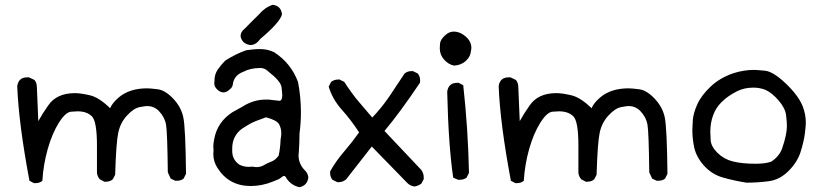

<svg xmlns="http://www.w3.org/2000/svg" viewBox="-20 -769 3439 802"><path d="M128 -4H122L103 -14Q58 -253 52 -409Q57 -446 94 -446H101L124 -435Q134 -423 134 -405L140 -263Q157 -294 181 -328Q216 -380 293 -380Q317 -380 355.5 -371Q394 -362 440 -317Q449 -339 476 -362Q521 -400 594 -400Q609 -400 639.5 -396Q670 -392 703 -357.5Q736 -323 745.5 -280Q755 -237 757 -43L747 -23Q736 -14 719 -14H712L693 -23L681 -49Q679 -218 673.5 -249Q668 -280 643 -306Q623 -326 594 -326Q587 -326 563 -321.5Q539 -317 511 -287Q483 -257 474 -215Q465 -173 461 -39L451 -20Q440 -10 422 -10H416L397 -20Q387 -31 385 -47V-161Q385 -263 363.5 -283.5Q342 -304 304 -304Q301 -304 277.5 -302.5Q254 -301 226 -256.5Q198 -212 179.5 -147Q161 -82 157 -14Q146 -4 128 -4Z M1027 -581Q1013 -581 997 -593Q985 -607 985 -620Q985 -636 1004 -651Q1032 -680 1061 -708Q1086 -738 1119 -749Q1154 -745 1158 -709Q1149 -675 1068 -607Q1049 -581 1027 -581ZM1231 13Q1198 6 1178 -22Q1173 -34 1166 -34Q1162 -34 1154 -27Q1146 -20 1121 -11Q1075 8 1027 8Q936 8 888 -68Q871 -95 871 -126L872 -141L871 -156Q871 -171 875 -189Q888 -260 952 -301L992 -323Q1038 -353 1090 -353H1102L1147 -348Q1159 -348 1159 -371Q1159 -379 1156 -404.5Q1153 -430 1100 -471Q1086 -485 1068 -485Q1026 -485 996 -469Q959 -455 953 -420Q952 -404 940 -396Q927 -383 914 -383Q900 -383 887.5 -395Q875 -407 875 -421L876 -434Q876 -459 890 -479Q904 -499 921 -516Q963 -543 1008 -559Q1038 -564 1068 -564Q1097 -564 1125 -551Q1196 -505 1225 -426Q1237 -363 1237 -300Q1237 -255 1231 -211Q1231 -172 1228 -131L1227 -121Q1227 -86 1251 -60Q1266 -47 1268 -28Q1264 6 1231 13ZM1052 -71Q1069 -71 1083 -79.5Q1097 -88 1113.5 -94Q1130 -100 1144 -119Q1151 -152 1152 -186Q1155 -200 1155 -213Q1155 -232 1146 -249.5Q1137 -267 1091 -279Q1042 -262 1024.5 -252Q1007 -242 989 -230Q950 -200 950 -149V-138Q950 -102 980 -81Q999 -72 1019 -72L1035 -73Q1044 -71 1052 -71Z M1711 10Q1695 8 1682 -4L1533 -157L1426 -20Q1412 -8 1394 -8H1389L1369 -18Q1359 -29 1359 -47V-53Q1383 -96 1417 -135.5Q1451 -175 1480 -216Q1447 -267 1408 -310.5Q1369 -354 1353 -407L1363 -427Q1376 -437 1395 -437H1398L1418 -427Q1451 -376 1479.5 -343Q1508 -310 1535 -278Q1576 -321 1607.5 -368Q1639 -415 1670 -462Q1682 -472 1699 -472H1705L1725 -462Q1735 -450 1735 -433L1734 -423Q1650 -298 1586 -222L1740 -59Q1750 -45 1750 -27V-21L1740 -2Q1726 8 1711 10Z M1900 -18H1894L1873 -27Q1853 -164 1848 -386Q1853 -423 1890 -423H1896L1915 -413Q1935 -233 1939 -47L1929 -27Q1917 -18 1900 -18ZM1877 -495Q1854 -499 1835.5 -519.5Q1817 -540 1817 -567Q1817 -570 1818 -586.5Q1819 -603 1840 -622Q1856 -637 1875 -637Q1906 -637 1933 -609Q1949 -591 1949 -569Q1949 -564 1945.5 -546.5Q1942 -529 1924 -513Q1906 -497 1877 -495Z M2139 -4H2133L2114 -14Q2069 -253 2063 -409Q2068 -446 2105 -446H2112L2135 -435Q2145 -423 2145 -405L2151 -263Q2168 -294 2192 -328Q2227 -380 2304 -380Q2328 -380 2366.5 -371Q2405 -362 2451 -317Q2460 -339 2487 -362Q2532 -400 2605 -400Q2620 -400 2650.5 -396Q2681 -392 2714 -357.5Q2747 -323 2756.5 -280Q2766 -237 2768 -43L2758 -23Q2747 -14 2730 -14H2723L2704 -23L2692 -49Q2690 -218 2684.5 -249Q2679 -280 2654 -306Q2634 -326 2605 -326Q2598 -326 2574 -321.5Q2550 -317 2522 -287Q2494 -257 2485 -215Q2476 -173 2472 -39L2462 -20Q2451 -10 2433 -10H2427L2408 -20Q2398 -31 2396 -47V-161Q2396 -263 2374.5 -283.5Q2353 -304 2315 -304Q2312 -304 2288.5 -302.5Q2265 -301 2237 -256.5Q2209 -212 2190.5 -147Q2172 -82 2168 -14Q2157 -4 2139 -4Z M3098 -6Q3047 -14 2999.5 -27.5Q2952 -41 2918.5 -79.5Q2885 -118 2878 -162Q2872 -194 2872 -227Q2872 -239 2874 -267.5Q2876 -296 2892.5 -333Q2909 -370 2948 -407Q2987 -444 3043 -463Q3086 -477 3130 -477Q3142 -477 3176 -473.5Q3210 -470 3262.5 -420Q3315 -370 3333 -325Q3346 -292 3346 -256Q3346 -243 3342 -211Q3338 -179 3324.5 -135.5Q3311 -92 3274 -55Q3237 -18 3191 -12Q3145 -6 3098 -6ZM3135 -85Q3178 -85 3202 -94Q3235 -116 3247 -149Q3267 -207 3267 -243Q3267 -259 3263.5 -288Q3260 -317 3233 -348.5Q3206 -380 3179 -393Q3155 -403 3127 -403Q3089 -403 3059 -388Q2980 -348 2959 -288Q2947 -256 2947 -218Q2947 -211 2948.5 -184Q2950 -157 2977 -130.5Q3004 -104 3040 -95Q3079 -85 3135 -85Z"/></svg>

Font: Xiaolai SC
Style: Regular
Weight: 400
Designer: Nozomi Seto 瀬戸のぞみ
Version: Version 3.11;December 4, 2020;FontCreator 13.0.0.2613 64-bit